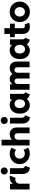

<svg xmlns="http://www.w3.org/2000/svg" viewBox="2147 -2961 822 5156"><g transform="rotate(-90 2558.0 -383.0)"><path d="M48.8 -525.4H199.2V-451.2H201.2Q227.5 -486.3 267.8 -509.8Q308.1 -533.2 360.4 -533.2Q379.4 -533.2 396 -530Q412.6 -526.9 419.9 -522.5L358.4 -375Q352.1 -377.9 339.4 -380.6Q326.7 -383.3 312.5 -383.8Q286.6 -383.3 261.5 -370.6Q236.3 -357.9 219.7 -332.3Q203.1 -306.6 203.1 -269.5V0H48.8Z M463.4 -203.1V-526.4H618.7V-206.1Q619.1 -137.2 683.1 -121.1L634.3 7.8Q546.4 2.4 504.9 -52.2Q463.4 -106.9 463.4 -203.1ZM450.7 -679.7Q450.7 -706.1 463.1 -727.5Q475.6 -749 497.1 -761.7Q518.6 -774.4 544.4 -774.4Q570.3 -774.4 592 -761.7Q613.8 -749 626.5 -727.5Q639.2 -706.1 639.2 -679.7Q639.2 -654.3 626.5 -632.8Q613.8 -611.3 592 -598.6Q570.3 -585.9 544.4 -585.9Q518.6 -585.9 497.1 -598.6Q475.6 -611.3 463.1 -632.8Q450.7 -654.3 450.7 -679.7Z M728 -264.6Q728 -338.9 765.6 -400.4Q803.2 -461.9 866.9 -497.6Q930.7 -533.2 1005.4 -533.2Q1049.8 -533.2 1092 -520.5Q1134.3 -507.8 1168.5 -484.4L1111.8 -360.4Q1091.8 -379.4 1065.7 -389.6Q1039.6 -399.9 1010.3 -400.4Q969.7 -400.4 939 -381.8Q908.2 -363.3 891.8 -332.5Q875.5 -301.8 875.5 -264.6Q875.5 -227.1 892.8 -195.6Q910.2 -164.1 940.4 -145.5Q970.7 -127 1008.3 -127Q1039.1 -127.4 1068.8 -138.2Q1098.6 -148.9 1113.8 -163.1L1168.5 -37.1Q1139.2 -18.1 1097.7 -6.1Q1056.2 5.9 1011.2 5.9Q934.1 5.9 869.1 -29.8Q804.2 -65.4 766.1 -127.4Q728 -189.5 728 -264.6Z M1230 -752H1384.3V-477.5H1389.2Q1413.6 -504.4 1452.4 -518.8Q1491.2 -533.2 1534.7 -533.2Q1591.3 -533.2 1631.3 -509.3Q1671.4 -485.4 1691.9 -442.9Q1712.4 -400.4 1712.4 -344.7V0H1558.1V-310.5Q1558.1 -356.9 1535.9 -381.1Q1513.7 -405.3 1475.1 -405.3Q1435.5 -405.3 1409.9 -380.1Q1384.3 -355 1384.3 -309.6V0H1230Z M1819.3 -203.1V-526.4H1974.6V-206.1Q1975.1 -137.2 2039.1 -121.1L1990.2 7.8Q1902.3 2.4 1860.8 -52.2Q1819.3 -106.9 1819.3 -203.1ZM1806.6 -679.7Q1806.6 -706.1 1819.1 -727.5Q1831.5 -749 1853 -761.7Q1874.5 -774.4 1900.4 -774.4Q1926.3 -774.4 1948 -761.7Q1969.7 -749 1982.4 -727.5Q1995.1 -706.1 1995.1 -679.7Q1995.1 -654.3 1982.4 -632.8Q1969.7 -611.3 1948 -598.6Q1926.3 -585.9 1900.4 -585.9Q1874.5 -585.9 1853 -598.6Q1831.5 -611.3 1819.1 -632.8Q1806.6 -654.3 1806.6 -679.7Z M2484.9 -72.3H2478.5Q2446.8 -34.2 2404.3 -13.2Q2361.8 7.8 2313.5 7.8Q2254.4 7.8 2201.4 -22.7Q2148.4 -53.2 2116 -114Q2083.5 -174.8 2085 -261.7Q2083.5 -347.7 2116 -409.4Q2148.4 -471.2 2202.6 -502.7Q2256.8 -534.2 2318.4 -534.2Q2361.3 -534.2 2399.2 -518.6Q2437 -502.9 2466.3 -473.6H2467.8V-525.4H2615.2V-191.4Q2614.7 -167 2618.2 -154.3Q2621.6 -141.6 2630.1 -134.8Q2638.7 -127.9 2657.2 -121.1L2602.5 7.8Q2507.3 -20 2484.9 -72.3ZM2467.8 -264.6Q2467.3 -307.6 2452.1 -339.4Q2437 -371.1 2411.1 -387.9Q2385.3 -404.8 2352.5 -404.3Q2317.9 -404.8 2290.8 -387.9Q2263.7 -371.1 2248.8 -339.1Q2233.9 -307.1 2234.4 -264.6Q2233.9 -221.7 2248.3 -189.5Q2262.7 -157.2 2289.1 -139.4Q2315.4 -121.6 2349.6 -121.1Q2383.3 -121.6 2409.9 -139.4Q2436.5 -157.2 2451.9 -189.7Q2467.3 -222.2 2467.8 -264.6Z M2726.1 -525.4H2872.6V-458H2875Q2901.4 -495.1 2937.5 -514.2Q2973.6 -533.2 3018.1 -533.2Q3062 -533.2 3094.5 -514.6Q3127 -496.1 3146.5 -460H3149.4Q3177.7 -495.6 3220 -514.4Q3262.2 -533.2 3311 -533.2Q3376 -533.2 3414.6 -503.7Q3453.1 -474.1 3468.8 -429.4Q3484.4 -384.8 3483.9 -335V0H3329.6V-315.4Q3329.1 -358.9 3311 -382.1Q3293 -405.3 3259.3 -405.3Q3224.6 -405.3 3203.4 -382.1Q3182.1 -358.9 3182.1 -315.4V0H3027.8V-315.4Q3027.8 -358.9 3009.8 -382.1Q2991.7 -405.3 2957.5 -405.3Q2922.9 -405.3 2901.6 -381.6Q2880.4 -357.9 2880.4 -314.5V0H2726.1Z M3950.2 -72.3H3943.8Q3912.1 -34.2 3869.6 -13.2Q3827.1 7.8 3778.8 7.8Q3719.7 7.8 3666.7 -22.7Q3613.8 -53.2 3581.3 -114Q3548.8 -174.8 3550.3 -261.7Q3548.8 -347.7 3581.3 -409.4Q3613.8 -471.2 3668 -502.7Q3722.2 -534.2 3783.7 -534.2Q3826.7 -534.2 3864.5 -518.6Q3902.3 -502.9 3931.6 -473.6H3933.1V-525.4H4080.6V-191.4Q4080.1 -167 4083.5 -154.3Q4086.9 -141.6 4095.5 -134.8Q4104 -127.9 4122.6 -121.1L4067.9 7.8Q3972.7 -20 3950.2 -72.3ZM3933.1 -264.6Q3932.6 -307.6 3917.5 -339.4Q3902.3 -371.1 3876.5 -387.9Q3850.6 -404.8 3817.9 -404.3Q3783.2 -404.8 3756.1 -387.9Q3729 -371.1 3714.1 -339.1Q3699.2 -307.1 3699.7 -264.6Q3699.2 -221.7 3713.6 -189.5Q3728 -157.2 3754.4 -139.4Q3780.8 -121.6 3814.9 -121.1Q3848.6 -121.6 3875.2 -139.4Q3901.9 -157.2 3917.2 -189.7Q3932.6 -222.2 3933.1 -264.6Z M4224.6 -184.6V-397.5H4136.7V-525.4H4224.6V-676.8H4378.9V-525.4H4501V-397.5H4378.9V-188.5Q4378.9 -156.2 4394.3 -140.6Q4409.7 -125 4435.5 -125Q4457.5 -125 4476.6 -135.7L4526.4 -13.7Q4504.9 -3.4 4475.8 2.2Q4446.8 7.8 4417 7.8Q4353.5 7.8 4310.5 -16.4Q4267.6 -40.5 4246.1 -83.7Q4224.6 -127 4224.6 -184.6Z M4543.9 -263.7Q4543.9 -341.3 4580.8 -402.8Q4617.7 -464.4 4680.4 -498.8Q4743.2 -533.2 4818.4 -533.2Q4895 -533.2 4957.5 -498.8Q5020 -464.4 5056.4 -402.8Q5092.8 -341.3 5092.8 -263.7Q5092.8 -185.5 5056.4 -123.5Q5020 -61.5 4957.3 -26.9Q4894.5 7.8 4818.4 7.8Q4743.2 7.8 4680.4 -26.9Q4617.7 -61.5 4580.8 -123.5Q4543.9 -185.5 4543.9 -263.7ZM4945.3 -263.7Q4945.3 -303.2 4929.2 -334.5Q4913.1 -365.7 4884.5 -383.5Q4856 -401.4 4819.3 -401.4Q4783.2 -401.4 4753.9 -383.8Q4724.6 -366.2 4708 -335Q4691.4 -303.7 4691.4 -263.7Q4691.4 -222.7 4708 -190.9Q4724.6 -159.2 4753.7 -141.6Q4782.7 -124 4818.4 -124Q4854.5 -124 4883.3 -141.6Q4912.1 -159.2 4928.7 -190.9Q4945.3 -222.7 4945.3 -263.7Z"/></g></svg>

Font: Reddit Sans Strawberry ExBold
Style: Regular
Weight: 800
Designer: Stephen Hutchings
Foundry: Reddit
Version: Version 1.013